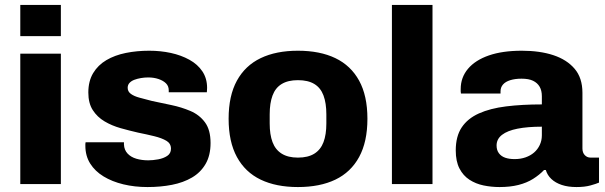

<svg xmlns="http://www.w3.org/2000/svg" viewBox="-20 -744 2446 776"><path d="M62 -598V-724H226V-598ZM62 0V-527H226V0Z M576 12Q524 12 478.5 1Q433 -10 398.5 -31Q364 -52 344.5 -83Q325 -114 325 -155Q325 -159 325 -162.5Q325 -166 326 -169H481Q481 -167 481 -164.5Q481 -162 481 -160Q482 -138 495.5 -123.5Q509 -109 531 -102.5Q553 -96 579 -96Q598 -96 619.5 -100Q641 -104 656 -114Q671 -124 671 -143Q671 -164 652.5 -175Q634 -186 603.5 -193.5Q573 -201 538 -208Q503 -216 467.5 -226Q432 -236 402.5 -253.5Q373 -271 355 -299Q337 -327 337 -370Q337 -416 356.5 -448.5Q376 -481 410 -501Q444 -521 488.5 -530Q533 -539 583 -539Q629 -539 670.5 -530Q712 -521 745.5 -502.5Q779 -484 798 -455.5Q817 -427 817 -389Q817 -384 816.5 -378.5Q816 -373 816 -371H662V-379Q662 -396 651 -407Q640 -418 621 -424.5Q602 -431 579 -431Q564 -431 549.5 -428.5Q535 -426 523 -421.5Q511 -417 503.5 -409Q496 -401 496 -389Q496 -374 509 -364.5Q522 -355 544.5 -349Q567 -343 594 -336Q631 -328 672 -319.5Q713 -311 749.5 -295.5Q786 -280 808.5 -249.5Q831 -219 831 -166Q831 -116 811 -81.5Q791 -47 756 -26.5Q721 -6 675 3Q629 12 576 12Z M1184 12Q1096 12 1033.5 -18Q971 -48 937.5 -109.5Q904 -171 904 -264Q904 -357 937.5 -418Q971 -479 1033.5 -509Q1096 -539 1184 -539Q1273 -539 1335.5 -509Q1398 -479 1431.5 -418Q1465 -357 1465 -264Q1465 -171 1431.5 -109.5Q1398 -48 1335.5 -18Q1273 12 1184 12ZM1184 -107Q1225 -107 1250.5 -123Q1276 -139 1287.5 -169.5Q1299 -200 1299 -245V-282Q1299 -327 1287.5 -358Q1276 -389 1250.5 -404.5Q1225 -420 1184 -420Q1144 -420 1118.5 -404.5Q1093 -389 1081.5 -358Q1070 -327 1070 -282V-245Q1070 -200 1081.5 -169.5Q1093 -139 1118.5 -123Q1144 -107 1184 -107Z M1564 0V-724H1728V0Z M1999 12Q1966 12 1934.5 5.5Q1903 -1 1877.5 -17.5Q1852 -34 1837 -63Q1822 -92 1822 -136Q1822 -193 1846 -229Q1870 -265 1915.5 -285.5Q1961 -306 2025.5 -314Q2090 -322 2170 -322V-355Q2170 -378 2161 -393.5Q2152 -409 2134.5 -417.5Q2117 -426 2088 -426Q2062 -426 2042.5 -420Q2023 -414 2013 -402.5Q2003 -391 2003 -375V-366H1843Q1842 -371 1842 -374.5Q1842 -378 1842 -384Q1842 -431 1871.5 -466Q1901 -501 1956 -520Q2011 -539 2089 -539Q2162 -539 2216.5 -521Q2271 -503 2302.5 -466Q2334 -429 2334 -369V-144Q2334 -127 2343.5 -117Q2353 -107 2367 -107H2401V-6Q2390 -1 2366.5 5.5Q2343 12 2310 12Q2276 12 2250.5 3.5Q2225 -5 2208.5 -20.5Q2192 -36 2186 -57H2179Q2160 -37 2134.5 -21Q2109 -5 2075.5 3.5Q2042 12 1999 12ZM2060 -101Q2084 -101 2104 -108Q2124 -115 2138.5 -127.5Q2153 -140 2161.5 -158Q2170 -176 2170 -197V-232Q2113 -232 2072 -224Q2031 -216 2009 -199Q1987 -182 1987 -156Q1987 -137 1996.5 -124.5Q2006 -112 2022 -106.5Q2038 -101 2060 -101Z"/></svg>

Font: Archivo SemiBold ExtraBold
Style: Regular
Weight: 800
Version: Version 2.001